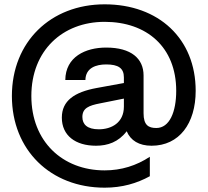

<svg xmlns="http://www.w3.org/2000/svg" viewBox="-20 -752 960 888"><path d="M464 116C545 116 613 96 673 63V-27C611 14 541 36 464 36C269 36 125 -98 125 -308C125 -518 269 -651 464 -651C659 -651 795 -534 795 -332C795 -234 764 -160 703 -160C667 -160 644 -173 644 -228V-403C644 -481 587 -532 471 -532C375 -532 283 -489 282 -382H375C376 -438 424 -454 471 -454C527 -454 553 -437 553 -394V-368L427 -345C324 -326 266 -286 266 -208C266 -125 329 -78 424 -78C478 -78 528 -95 566 -145C584 -102 623 -78 681 -78C809 -78 885 -181 885 -332C885 -573 714 -732 464 -732C214 -732 35 -558 35 -308C35 -58 214 116 464 116ZM437 -154C383 -154 361 -177 361 -211C361 -252 391 -264 443 -274L553 -296V-259C553 -184 495 -154 437 -154Z"/></svg>

Font: Aspekta 500
Style: Regular
Weight: 500
Designer: Ivo Dolenc
Version: Version 2.100